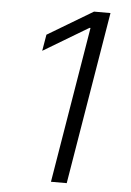

<svg xmlns="http://www.w3.org/2000/svg" viewBox="-52 -767 551 806"><g transform="rotate(5 223.0 -363.5)"><path d="M380.7 -727.3 259.9 0H193.5L302.6 -657.7H298.3L109 -544.4L120.7 -613.3L311.4 -727.3Z"/></g></svg>

Font: Inter P Light
Style: Italic
Weight: 300
Italic angle: 9.39999°
Designer: Rasmus Andersson
Foundry: rsms
Version: Version 3.018;git-588b23468